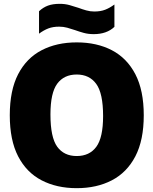

<svg xmlns="http://www.w3.org/2000/svg" viewBox="-20 -971 800 1001"><path d="M380 10Q275.5 10 196.8 -31Q118 -72 74.5 -156Q31 -240 31 -370Q31 -500 74.5 -584Q118 -668 196.8 -709Q275.5 -750 380 -750Q485 -750 563.5 -709Q642 -668 685.8 -583.8Q729.5 -499.5 729.5 -370Q729.5 -240.5 685.8 -156.2Q642 -72 563.2 -31Q484.5 10 380 10ZM380 -157.5Q446.5 -157.5 482 -205.5Q517.5 -253.5 517.5 -366Q517.5 -484.5 481.8 -533.5Q446 -582.5 380 -582.5Q314 -582.5 278.5 -534.8Q243 -487 243 -374Q243 -255 278.2 -206.2Q313.5 -157.5 380 -157.5ZM468.5 -793Q440.5 -793 416.8 -799.5Q393 -806 371 -814Q350.5 -821 330.5 -826.5Q310.5 -832 288.5 -832Q256 -832 232 -822.8Q208 -813.5 183.5 -795.5V-912.5Q205 -932.5 230.2 -941.8Q255.5 -951 291.5 -951Q319.5 -951 343.2 -944.2Q367 -937.5 389.5 -930Q409.5 -922.5 429.8 -916.8Q450 -911 471.5 -911Q504 -911 528 -920.2Q552 -929.5 576.5 -947.5V-831Q536.5 -793 468.5 -793Z"/></svg>

Font: Encode Sans Semi Condensed Black
Style: Regular
Weight: 900
Width: 4
Designer: Multiple Designers
Foundry: Impallari Type
Version: Version 3.000; ttfautohint (v1.8.3) -l 8 -r 50 -G 200 -x 14 